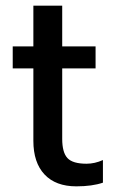

<svg xmlns="http://www.w3.org/2000/svg" viewBox="-20 -644 414 679"><path d="M98 -146V-402H25V-480H98V-624H200V-480H318V-402H200V-153Q200 -105 218.5 -85Q237 -65 286 -65Q315 -65 344 -78V2Q306 15 250 15Q177 15 137.5 -27Q98 -69 98 -146Z"/></svg>

Font: Prompt
Style: Regular
Weight: 400
Designer: Katatrad Team
Foundry: CadsonDemak
Version: Version 1.001